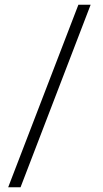

<svg xmlns="http://www.w3.org/2000/svg" viewBox="-20 -731 437 812"><path d="M66.9 61H14.6L311.5 -710.9H363.3Z"/></svg>

Font: Vazirmatn UI NL ExtraLight
Style: Regular
Weight: 200
Designer: Saber Rastikerdar
Foundry: Saber Rastikerdar
Version: Version 33.003